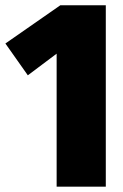

<svg xmlns="http://www.w3.org/2000/svg" viewBox="-30 -699 460 719"><path d="M366.2 -679.2V0H182.1V-498L74.2 -417L-9.8 -536.1L195.8 -679.2Z"/></svg>

Font: Fira Sans Compressed Heavy
Style: Regular
Weight: 900
Width: 1
Designer: Carrois Corporate & Edenspiekermann AG
Foundry: Carrois Corporate GbR & Edenspiekermann AG
Version: Version 4.203;PS 004.203;hotconv 1.0.88;makeotf.lib2.5.64775